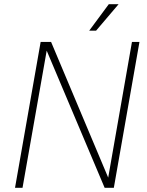

<svg xmlns="http://www.w3.org/2000/svg" viewBox="-20 -901 706 921"><path d="M649 -700 526 0H482L204 -658L88 0H52L175 -700H225L499 -49L613 -700ZM502 -881H549L441 -754H408Z"/></svg>

Font: Sarabun Thin
Style: Italic
Weight: 250
Italic angle: -10°
Designer: Suppakit Chalermlarp | Katatrad Co.,Ltd.
Foundry: Cadson Demak Co.,Ltd.
Version: Version 1.000; ttfautohint (v1.6)